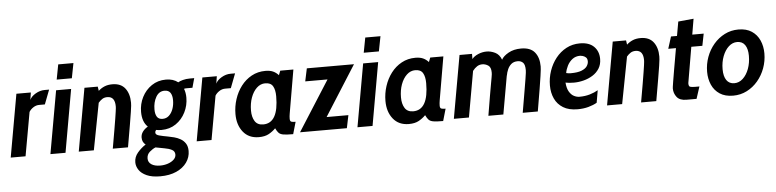

<svg xmlns="http://www.w3.org/2000/svg" viewBox="-52 -982 6127 1515"><g transform="rotate(-5 3012.0 -225.0)"><path d="M1.5 0 90 -498H204.5L195.5 -440Q207.5 -467 242.5 -487.5Q277.5 -508 314 -508H350L306.5 -394.5H261.5Q236.5 -394.5 214.8 -380.2Q193 -366 181 -346L119 0Z M416.5 -581.5 439 -700H559.5L536.5 -581.5ZM316 0 404.5 -498H523.5L435.5 0Z M540.5 0 629 -498H734.5L739.5 -464Q761 -484 787.8 -495.2Q814.5 -506.5 850 -506.5Q918 -506.5 951.5 -462.8Q985 -419 985 -349Q985 -339.5 983.8 -324.8Q982.5 -310 977.2 -276Q972 -242 961 -176.5Q950 -111 930.5 0H810Q825.5 -87.5 835.2 -145Q845 -202.5 850.5 -237Q856 -271.5 858.5 -289.8Q861 -308 861.8 -316.5Q862.5 -325 862.5 -330.5Q862.5 -409 802 -409Q779 -409 762.8 -398.8Q746.5 -388.5 731 -370.5L660 0Z M1205.5 -113.5Q1183 -113.5 1163.5 -117.5Q1155 -109 1155 -96.5Q1155 -79.5 1183.8 -72Q1212.5 -64.5 1252 -57.5Q1274 -53.5 1300.2 -46.8Q1326.5 -40 1350.2 -26.5Q1374 -13 1389.2 10.2Q1404.5 33.5 1404.5 70Q1404.5 119.5 1375.5 160.5Q1346.5 201.5 1292.8 225.8Q1239 250 1165 250Q1099 250 1057.5 231.2Q1016 212.5 996.8 183.5Q977.5 154.5 977.5 123Q977.5 81 1006 47.2Q1034.5 13.5 1071 -10Q1058.5 -19.5 1051.2 -33.5Q1044 -47.5 1044 -67Q1044 -92 1059 -113Q1074 -134 1100.5 -149.5Q1057.5 -190 1057.5 -269.5Q1057.5 -332 1085 -386Q1112.5 -440 1161.5 -473.2Q1210.5 -506.5 1275 -506.5Q1332.5 -506.5 1370.5 -476.5Q1383 -485 1408.5 -491.8Q1434 -498.5 1463.5 -498.5H1498.5L1478 -424H1431Q1428 -424 1423 -423.8Q1418 -423.5 1411 -421.5Q1423.5 -390.5 1423.5 -350.5Q1423.5 -289.5 1396.5 -235.2Q1369.5 -181 1320.5 -147.2Q1271.5 -113.5 1205.5 -113.5ZM1222.5 -200Q1252 -200 1273 -219.2Q1294 -238.5 1305.5 -270.2Q1317 -302 1317 -339.5Q1317 -377.5 1302.5 -398.8Q1288 -420 1256.5 -420Q1212.5 -420 1188.5 -378.2Q1164.5 -336.5 1164.5 -279.5Q1164.5 -242.5 1178 -221.2Q1191.5 -200 1222.5 -200ZM1076.5 101.5Q1076.5 131.5 1102 148.5Q1127.5 165.5 1172 165.5Q1204 165.5 1232.8 155.8Q1261.5 146 1279.8 128.8Q1298 111.5 1298 89.5Q1298 63 1274.8 50.8Q1251.5 38.5 1216.8 32.8Q1182 27 1146.5 19.5Q1123.5 28.5 1100 49Q1076.5 69.5 1076.5 101.5Z M1474.5 0 1563 -498H1677.5L1668.5 -440Q1680.5 -467 1715.5 -487.5Q1750.5 -508 1787 -508H1823L1779.5 -394.5H1734.5Q1709.5 -394.5 1687.8 -380.2Q1666 -366 1654 -346L1592 0Z M1967 10Q1887 10 1842.5 -45.5Q1798 -101 1798 -187Q1798 -247 1816.5 -304.2Q1835 -361.5 1869.5 -407Q1904 -452.5 1953 -479.5Q2002 -506.5 2063 -506.5Q2098.5 -506.5 2122.8 -495.8Q2147 -485 2166.5 -463.5L2180 -498H2284L2225 -155Q2221 -132 2221 -113.5Q2221 -94 2231 -89.8Q2241 -85.5 2265.5 -85.5L2238 10Q2187.5 10 2162.2 6Q2137 2 2124.5 -10.5Q2112 -23 2100 -48.5Q2077.5 -25 2046.2 -7.5Q2015 10 1967 10ZM2009.5 -87Q2130.5 -87 2130.5 -299.5Q2130.5 -351.5 2113.2 -380.2Q2096 -409 2053 -409Q2015 -409 1985.5 -381Q1956 -353 1939.2 -306.8Q1922.5 -260.5 1922.5 -204.5Q1922.5 -153 1943.2 -120Q1964 -87 2009.5 -87Z M2293 0 2545.5 -396.5H2369L2390.5 -498H2764L2512.5 -101.5H2685L2664 0Z M2848.5 -581.5 2871 -700H2991.5L2968.5 -581.5ZM2748 0 2836.5 -498H2955.5L2867.5 0Z M3155 10Q3075 10 3030.5 -45.5Q2986 -101 2986 -187Q2986 -247 3004.5 -304.2Q3023 -361.5 3057.5 -407Q3092 -452.5 3141 -479.5Q3190 -506.5 3251 -506.5Q3286.5 -506.5 3310.8 -495.8Q3335 -485 3354.5 -463.5L3368 -498H3472L3413 -155Q3409 -132 3409 -113.5Q3409 -94 3419 -89.8Q3429 -85.5 3453.5 -85.5L3426 10Q3375.5 10 3350.2 6Q3325 2 3312.5 -10.5Q3300 -23 3288 -48.5Q3265.5 -25 3234.2 -7.5Q3203 10 3155 10ZM3197.5 -87Q3318.5 -87 3318.5 -299.5Q3318.5 -351.5 3301.2 -380.2Q3284 -409 3241 -409Q3203 -409 3173.5 -381Q3144 -353 3127.2 -306.8Q3110.5 -260.5 3110.5 -204.5Q3110.5 -153 3131.2 -120Q3152 -87 3197.5 -87Z M3511.5 0 3600 -498H3699L3698.5 -457Q3715 -478.5 3747.8 -492.5Q3780.5 -506.5 3815 -506.5Q3848 -506.5 3881.8 -490.2Q3915.5 -474 3931.5 -431.5Q3945.5 -459 3987.5 -482.8Q4029.5 -506.5 4087.5 -506.5Q4162 -506.5 4196 -464.5Q4230 -422.5 4230 -353Q4230 -343.5 4228.5 -327.8Q4227 -312 4222 -277Q4217 -242 4206.2 -176Q4195.5 -110 4176.5 0H4057Q4075.5 -107.5 4086.2 -170.8Q4097 -234 4102.2 -266.5Q4107.5 -299 4109 -312.5Q4110.5 -326 4110.5 -333.5Q4110.5 -378 4094 -393.5Q4077.5 -409 4053 -409Q4021.5 -409 4002.2 -392.8Q3983 -376.5 3972.5 -352.2Q3962 -328 3958 -303.5L3957.5 -305L3903.5 0H3785Q3801 -97.5 3811.5 -158Q3822 -218.5 3828 -252Q3834 -285.5 3836.8 -301Q3839.5 -316.5 3840.2 -323.2Q3841 -330 3841 -338Q3841 -380.5 3818.5 -394.8Q3796 -409 3772.5 -409Q3749 -409 3730.8 -397.2Q3712.5 -385.5 3695.5 -363.5L3631 0Z M4645 -28Q4616.5 -11.5 4577.5 -0.8Q4538.5 10 4491 10Q4422 10 4377.2 -17.5Q4332.5 -45 4311 -91.5Q4289.5 -138 4289.5 -195.5Q4289.5 -255.5 4308.5 -311Q4327.5 -366.5 4362.5 -410.8Q4397.5 -455 4446 -480.8Q4494.5 -506.5 4553.5 -506.5Q4626 -506.5 4664.2 -469Q4702.5 -431.5 4702.5 -370.5Q4702.5 -327 4682.5 -295Q4662.5 -263 4629.5 -242.5Q4596.5 -222 4557.5 -212Q4518.5 -202 4480.5 -202Q4440 -202 4414 -208Q4417.5 -162 4433.5 -135.5Q4449.5 -109 4471.2 -98Q4493 -87 4514.5 -87Q4559 -87 4596.8 -98.2Q4634.5 -109.5 4662 -126ZM4547.5 -409Q4511 -409 4485.5 -389.2Q4460 -369.5 4445.2 -340.2Q4430.5 -311 4426 -282.5Q4443.5 -278 4461.5 -278Q4517 -278 4548 -290.5Q4579 -303 4591.5 -321.8Q4604 -340.5 4604 -360Q4604 -381.5 4592.2 -391.8Q4580.5 -402 4567 -405.5Q4553.5 -409 4547.5 -409Z M4725 0 4813.5 -498H4919L4924 -464Q4945.5 -484 4972.2 -495.2Q4999 -506.5 5034.5 -506.5Q5102.5 -506.5 5136 -462.8Q5169.5 -419 5169.5 -349Q5169.5 -339.5 5168.2 -324.8Q5167 -310 5161.8 -276Q5156.5 -242 5145.5 -176.5Q5134.5 -111 5115 0H4994.5Q5010 -87.5 5019.8 -145Q5029.5 -202.5 5035 -237Q5040.5 -271.5 5043 -289.8Q5045.5 -308 5046.2 -316.5Q5047 -325 5047 -330.5Q5047 -409 4986.5 -409Q4963.5 -409 4947.2 -398.8Q4931 -388.5 4915.5 -370.5L4844.5 0Z M5353 10Q5300 10 5276.8 -19.8Q5253.5 -49.5 5253.5 -88Q5253.5 -92 5254.8 -101.8Q5256 -111.5 5260.8 -141Q5265.5 -170.5 5276.2 -232.5Q5287 -294.5 5306 -403H5245L5275 -498H5322.5Q5332 -550 5342.5 -610.5L5464.5 -622L5443.5 -498H5534L5515 -403H5427.5L5379 -119Q5378.5 -94 5390.5 -89.8Q5402.5 -85.5 5430 -85.5H5464L5433 10Z M5723.5 10Q5660 10 5618 -17.5Q5576 -45 5555.2 -91.8Q5534.5 -138.5 5534.5 -195Q5534.5 -256 5555 -312Q5575.5 -368 5612.8 -411.8Q5650 -455.5 5700 -481Q5750 -506.5 5809 -506.5Q5872.5 -506.5 5914.2 -478.8Q5956 -451 5976.8 -404.2Q5997.5 -357.5 5997.5 -301Q5997.5 -240.5 5977 -184.5Q5956.5 -128.5 5919.5 -84.8Q5882.5 -41 5832.5 -15.5Q5782.5 10 5723.5 10ZM5741.5 -87Q5779 -87 5809 -114.8Q5839 -142.5 5856.5 -189.2Q5874 -236 5874 -292.5Q5874 -347.5 5853 -378.2Q5832 -409 5790.5 -409Q5754 -409 5724 -381.8Q5694 -354.5 5676 -308Q5658 -261.5 5658 -204.5Q5658 -149 5679.2 -118Q5700.5 -87 5741.5 -87Z"/></g></svg>

Font: Cabin Condensed
Style: Bold Italic
Weight: 700
Width: 3
Italic angle: -10°
Designer: Pablo Impallari
Foundry: Pablo Impallari. http://www.impallari.com Igino Marini. http://www.ikern.com
Version: Version 3.001; ttfautohint (v1.8.3)